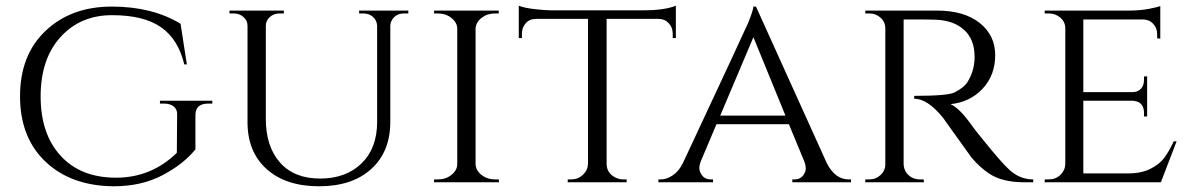

<svg xmlns="http://www.w3.org/2000/svg" viewBox="-20 -637 4162 671"><path d="M611 -554 633 -412H624Q603 -500 542.5 -542Q482 -584 371.5 -584Q261 -584 191.5 -507.5Q122 -431 122 -300Q122 -169 192 -92.5Q262 -16 385.5 -16Q509 -16 598 -103L599 -236Q600 -254 587.5 -264.5Q575 -275 553 -275H539V-285H722V-275H708Q663 -275 663 -235V-115Q621 -63 547.5 -24.5Q474 14 378 14Q229 13 139.5 -71.5Q50 -156 50 -300.5Q50 -445 139.5 -529.5Q229 -614 370.5 -614Q512 -614 611 -554Z M1407 -590H1392Q1365 -590 1351 -569Q1345 -560 1344 -548V-211Q1344 -107 1277.5 -46.5Q1211 14 1095 14Q979 14 912 -46Q845 -106 845 -210V-547Q845 -565 831 -577.5Q817 -590 797 -590H782V-600H972V-590H957Q937 -590 923 -577.5Q909 -565 909 -547V-222Q909 -125 958.5 -69Q1008 -13 1098.5 -13Q1189 -13 1243.5 -66Q1298 -119 1298 -211V-547Q1297 -566 1283.5 -578Q1270 -590 1250 -590H1235V-600H1407Z M1511 -10Q1538 -10 1558 -26Q1578 -42 1578 -64V-536Q1578 -558 1558 -574Q1538 -590 1510 -590H1497V-600H1723V-590H1710Q1683 -590 1663.5 -575Q1644 -560 1642 -538V-63Q1643 -41 1663 -25.5Q1683 -10 1710 -10H1723L1724 0H1497V-10Z M2100 -571V-63Q2101 -32 2130 -17Q2143 -10 2159 -10H2170V0H1964V-10H1976Q2000 -10 2017 -26Q2034 -42 2035 -64V-571H1854Q1831 -571 1817.5 -556Q1804 -541 1804 -520V-504H1793V-617Q1813 -609 1849.5 -605Q1886 -601 1904 -601H2230Q2302 -601 2342 -617V-504H2331V-520Q2331 -541 2317 -556Q2303 -571 2281 -571Z M2946 -10H2954V0H2749V-10H2757Q2776 -10 2786 -23Q2796 -36 2796 -47.5Q2796 -59 2792 -70L2737 -203H2484L2429 -73Q2424 -60 2424 -48.5Q2424 -37 2434 -23.5Q2444 -10 2464 -10H2472V0H2281V-10H2289Q2310 -10 2331.5 -24.5Q2353 -39 2367 -68Q2586 -536 2595 -558Q2612 -600 2613 -614H2622L2869 -68Q2898 -10 2946 -10ZM2497 -233H2725L2613 -507Z M3191 -569H3138V-64Q3139 -33 3166 -17Q3179 -10 3195 -10H3208L3209 0H3004V-10H3018Q3041 -10 3057.5 -25.5Q3074 -41 3074 -63V-538Q3074 -560 3057.5 -575Q3041 -590 3018 -590H3004V-600H3255Q3349 -600 3403.5 -557Q3458 -514 3458 -444Q3458 -374 3414 -327Q3370 -280 3302 -273Q3334 -259 3379 -195Q3378 -195 3413.5 -151Q3449 -107 3470.5 -82.5Q3492 -58 3506 -45Q3543 -10 3591 -10V0H3560Q3481 0 3436 -31Q3402 -54 3374 -88Q3368 -96 3323.5 -158.5Q3279 -221 3276 -225Q3222 -292 3175 -292V-302Q3292 -302 3316 -314Q3349 -331 3361 -350Q3386 -390 3386 -438Q3386 -499 3350 -532Q3314 -565 3253 -568Q3226 -569 3191 -569Z M3645 -10Q3669 -10 3685.5 -25.5Q3702 -41 3703 -63V-538Q3703 -560 3686 -575Q3669 -590 3645 -590H3631V-600H3923Q3964 -600 3995 -606Q4026 -612 4035 -616V-502L4024 -503V-518Q4024 -539 4010 -554Q3996 -569 3974 -569H3766V-315H3937Q3957 -315 3967.5 -327Q3978 -339 3978 -357V-370H3989V-230H3978V-243Q3978 -271 3957 -281Q3949 -284 3940 -285H3766V-31H3923Q3969 -31 4000.5 -47Q4032 -63 4048.5 -85Q4065 -107 4082 -143H4092L4037 0H3631V-10Z"/></svg>

Font: Cinzel
Style: Regular
Weight: 400
Designer: Natanael Gama
Version: Version 1.001;PS 001.001;hotconv 1.0.56;makeotf.lib2.0.21325